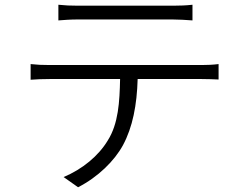

<svg xmlns="http://www.w3.org/2000/svg" viewBox="-20 -750 1040 809"><path d="M791 -730C765 -727 736 -726 710 -726H309C277 -726 254 -727 226 -730V-664C251 -666 277 -668 310 -668H706C734 -668 762 -666 791 -664V-730ZM498 -138C539 -214 557 -308 560 -417H830C854 -417 879 -416 901 -415V-480C877 -477 851 -476 830 -476H189C158 -476 136 -477 109 -480V-414C137 -416 158 -417 189 -417H486C484 -321 479 -229 434 -158C395 -93 327 -37 248 -4L309 39C393 -4 462 -72 498 -138Z"/></svg>

Font: Glow Sans SC Normal
Style: Regular
Weight: 400
Designer: Ryoko NISHIZUKA (kana, bopomofo & ideographs); Paul D. Hunt (Latin, Greek & Cyrillic); Sandoll Communications, Soo-young
Version: Version 0.93